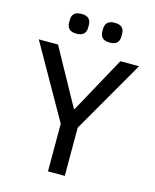

<svg xmlns="http://www.w3.org/2000/svg" viewBox="-130 -984 864 1071"><g transform="rotate(15 301.5 -448.5)"><path d="M252 0V-275L12 -698H123L302 -373H305L483 -698H591L349 -278V0ZM206 -783Q177 -783 164 -796Q151 -809 151 -832V-848Q151 -871 164 -884Q177 -897 206 -897Q235 -897 248 -884Q261 -871 261 -848V-832Q261 -809 248 -796Q235 -783 206 -783ZM398 -783Q369 -783 356 -796Q343 -809 343 -832V-848Q343 -871 356 -884Q369 -897 398 -897Q427 -897 440 -884Q453 -871 453 -848V-832Q453 -809 440 -796Q427 -783 398 -783Z"/></g></svg>

Font: IBM Plex Sans Text
Style: Regular
Weight: 450
Designer: Mike Abbink, Paul van der Laan, Pieter van Rosmalen
Foundry: Bold Monday
Version: Version 3.005